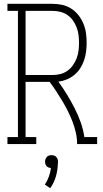

<svg xmlns="http://www.w3.org/2000/svg" viewBox="-20 -755 540 1006"><path d="M19 0V-37H74V-698H19V-735H255Q281 -735 306 -729.5Q331 -724 353 -710Q375 -696 391 -675.5Q407 -655 417 -631Q427 -607 430.5 -581.5Q434 -556 434 -530Q434 -507 431 -484Q428 -461 420.5 -439Q413 -417 400.5 -397.5Q388 -378 370 -363Q352 -348 330.5 -339Q309 -330 286 -327Q310 -294 331 -259.5Q352 -225 370.5 -189Q389 -153 402.5 -115Q416 -77 422 -37H489V0H384Q384 -30 377.5 -59.5Q371 -89 360 -117.5Q349 -146 335.5 -173Q322 -200 306.5 -226Q291 -252 274.5 -277Q258 -302 240 -326H114V-37H170V0ZM114 -362H255Q276 -362 296 -367Q316 -372 333 -384Q350 -396 362 -413Q374 -430 381.5 -449.5Q389 -469 391.5 -489.5Q394 -510 394 -530Q394 -551 391.5 -571.5Q389 -592 381.5 -611.5Q374 -631 362 -648Q350 -665 333 -676.5Q316 -688 296 -693Q276 -698 255 -698H114ZM243 231 215 212Q228 193 236 170.5Q244 148 247 125Q241 125 234.5 122.5Q228 120 224 115.5Q220 111 218 104.5Q216 98 216 92Q216 85 218.5 78.5Q221 72 225.5 67Q230 62 236.5 60Q243 58 250 58Q257 58 263.5 60Q270 62 274.5 67Q279 72 281.5 78.5Q284 85 284 92V94L283 105Q282 138 272.5 170.5Q263 203 243 231Z"/></svg>

Font: Iosevka Curly Slab Extralight
Style: Regular
Weight: 200
Monospace: yes
Designer: Belleve Invis
Foundry: Belleve Invis
Version: Version 22.1.2; ttfautohint (v1.8.4)